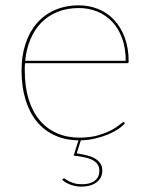

<svg xmlns="http://www.w3.org/2000/svg" viewBox="-20 -518 555 717"><path d="M219 148Q221 148 225.5 151.5Q230 155 238 159Q246 163 257.8 166.5Q269.5 170 287 170Q317 170 334 156.8Q351 143.5 351 120Q351 104.5 343.5 94.5Q336 84.5 323 78.2Q310 72 292.5 68.8Q275 65.5 255 63L273 6Q223.5 5.5 184 -12.8Q144.5 -31 117.2 -64.5Q90 -98 75.2 -146Q60.5 -194 60.5 -255Q60.5 -309 75 -353.8Q89.5 -398.5 117 -430.5Q144.5 -462.5 184.2 -480.2Q224 -498 274.5 -498Q313 -498 347 -484.2Q381 -470.5 406.2 -443.5Q431.5 -416.5 446 -377.2Q460.5 -338 460.5 -287Q460.5 -284.5 458.8 -283.2Q457 -282 454.5 -282H73.5Q72.5 -275 72.5 -268.5Q72.5 -262 72.5 -255Q72.5 -194 87 -147.2Q101.5 -100.5 128.2 -68.8Q155 -37 192.8 -20.5Q230.5 -4 276.5 -4Q317.5 -4 347.5 -13Q377.5 -22 397.5 -33Q417.5 -44 428 -53Q438.5 -62 440.5 -62Q442.5 -62 444.5 -60L446.5 -58Q438.5 -47.5 422.2 -36.5Q406 -25.5 384 -16.2Q362 -7 335.8 -0.8Q309.5 5.5 282 6L266.5 54.5Q288 58 305.5 62.5Q323 67 335.5 74.5Q348 82 355 92.8Q362 103.5 362 119Q362 133.5 356.2 144.5Q350.5 155.5 340 163.2Q329.5 171 315.2 175Q301 179 284 179Q263.5 179 243.5 171.8Q223.5 164.5 212 153L214 151Q217 148 219 148ZM274.5 -488Q230.5 -488 195.2 -473.8Q160 -459.5 134.5 -433.8Q109 -408 93.8 -371.5Q78.5 -335 74 -291H449.5Q449.5 -338.5 436 -375.2Q422.5 -412 398.8 -437Q375 -462 343 -475Q311 -488 274.5 -488Z"/></svg>

Font: Lato Hairline
Style: Regular
Weight: 100
Designer: Lukasz Dziedzic
Foundry: tyPoland Lukasz Dziedzic
Version: Version 2.007; 2014-02-27